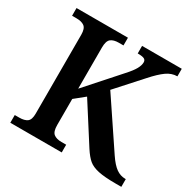

<svg xmlns="http://www.w3.org/2000/svg" viewBox="-157 -874 1039 1035"><g transform="rotate(30 362.0 -357.0)"><path d="M33 -48H61Q93 -48 110 -60.5Q127 -73 127 -111V-602Q127 -640 110 -653Q93 -666 61 -666H33V-714H353V-666H324Q292 -666 275 -652.5Q258 -639 258 -598V-342L437 -543Q468 -577 480.5 -600Q493 -623 493 -641Q493 -656 481 -661.5Q469 -667 441 -667V-714H688V-667Q653 -667 621.5 -644.5Q590 -622 549 -576L411 -423L609 -128Q638 -85 664 -66.5Q690 -48 721 -48H724V0H690Q619 0 580 -8.5Q541 -17 519 -35.5Q497 -54 473 -91L321 -329L258 -278V-116Q258 -75 275 -61.5Q292 -48 324 -48H353V0H33Z"/></g></svg>

Font: Noto Serif SemiBold
Style: Regular
Weight: 600
Designer: Monotype Design Team
Foundry: Monotype Imaging Inc.
Version: Version 1.001